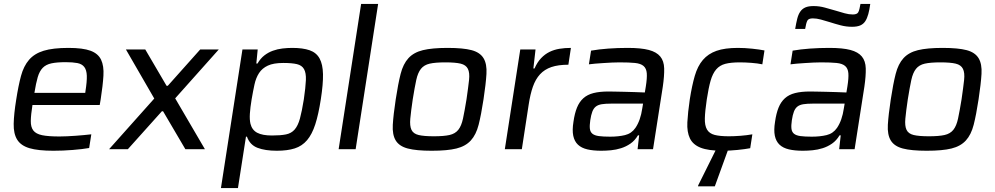

<svg xmlns="http://www.w3.org/2000/svg" viewBox="-20 -763 5089 982"><path d="M253 8Q175 8 131 -5Q87 -18 68 -48.5Q49 -79 50 -129.5Q51 -180 63 -254Q74 -325 87.5 -375Q101 -425 128.5 -457Q156 -489 203.5 -503.5Q251 -518 330 -518Q404 -518 443 -503.5Q482 -489 497 -457.5Q512 -426 509 -376Q506 -326 495 -255L490 -226H146Q138 -176 137.5 -144.5Q137 -113 150.5 -95.5Q164 -78 195.5 -71.5Q227 -65 284 -65Q302 -65 323 -66Q344 -67 365.5 -68.5Q387 -70 408 -72Q429 -74 447 -76L436 -6Q420 -3 398 -0.5Q376 2 351.5 4Q327 6 302 7Q277 8 253 8ZM416 -288 417 -296Q425 -346 424 -375.5Q423 -405 411 -420.5Q399 -436 375.5 -440.5Q352 -445 316 -445Q271 -445 243 -439Q215 -433 198.5 -416Q182 -399 173 -368.5Q164 -338 156 -288Z M928 0 814 -194H808L634 0H538L769 -259L624 -510H723L832 -324H838L1004 -510H1099L876 -260L1028 0Z M1110 199 1220 -510H1298L1291 -438H1297Q1312 -464 1332 -479.5Q1352 -495 1375.5 -503.5Q1399 -512 1424.5 -515Q1450 -518 1475 -518Q1529 -518 1563.5 -506Q1598 -494 1614.5 -464Q1631 -434 1632 -383.5Q1633 -333 1621 -256Q1609 -178 1592.5 -127Q1576 -76 1550.5 -46Q1525 -16 1487.5 -4Q1450 8 1396 8Q1336 8 1297 -7Q1258 -22 1243 -64H1238L1197 199ZM1371 -70Q1415 -70 1442.5 -75.5Q1470 -81 1487 -100.5Q1504 -120 1514 -156.5Q1524 -193 1534 -255Q1543 -317 1544.5 -353.5Q1546 -390 1535 -409.5Q1524 -429 1498.5 -435Q1473 -441 1429 -441Q1379 -441 1350 -427.5Q1321 -414 1305 -389.5Q1289 -365 1281.5 -330.5Q1274 -296 1267 -255Q1260 -213 1258 -182Q1256 -151 1261 -130Q1269 -98 1295.5 -84Q1322 -70 1371 -70Z M1712 0 1827 -743H1914L1799 0Z M2188 8Q2109 8 2065.5 -3.5Q2022 -15 2004 -44.5Q1986 -74 1989 -125Q1992 -176 2004 -255Q2016 -334 2029 -385Q2042 -436 2069 -465.5Q2096 -495 2143 -506.5Q2190 -518 2269 -518Q2349 -518 2392 -506.5Q2435 -495 2453 -465.5Q2471 -436 2468 -385Q2465 -334 2453 -255Q2441 -176 2428 -125Q2415 -74 2388 -44.5Q2361 -15 2314.5 -3.5Q2268 8 2188 8ZM2199 -66Q2250 -66 2279 -72.5Q2308 -79 2324 -99Q2340 -119 2348 -156.5Q2356 -194 2366 -255Q2375 -317 2379 -354Q2383 -391 2373 -411Q2363 -431 2336 -437.5Q2309 -444 2258 -444Q2207 -444 2178 -437.5Q2149 -431 2133 -411Q2117 -391 2109 -354Q2101 -317 2091 -255Q2082 -194 2078.5 -156.5Q2075 -119 2084.5 -99Q2094 -79 2121 -72.5Q2148 -66 2199 -66Z M2562 0 2641 -510H2719L2708 -413H2714Q2728 -445 2747.5 -465.5Q2767 -486 2790.5 -497.5Q2814 -509 2841.5 -513.5Q2869 -518 2900 -518L2887 -432Q2835 -432 2800 -420Q2765 -408 2742 -383Q2719 -358 2705.5 -319.5Q2692 -281 2684 -228L2649 0Z M3055 8Q3014 8 2984 1Q2954 -6 2936 -23Q2918 -40 2912 -68.5Q2906 -97 2913 -140Q2919 -183 2931 -212.5Q2943 -242 2963.5 -260.5Q2984 -279 3015.5 -287Q3047 -295 3092 -295Q3103 -295 3124.5 -294.5Q3146 -294 3172.5 -293.5Q3199 -293 3226.5 -292Q3254 -291 3278 -290L3283 -320Q3290 -364 3288 -388.5Q3286 -413 3271.5 -425.5Q3257 -438 3227.5 -441Q3198 -444 3148 -444Q3131 -444 3109.5 -443Q3088 -442 3066 -440.5Q3044 -439 3024.5 -437.5Q3005 -436 2992 -434L3003 -504Q3043 -511 3091 -514.5Q3139 -518 3190 -518Q3259 -518 3298.5 -507.5Q3338 -497 3357 -474Q3376 -451 3377 -413Q3378 -375 3370 -320L3320 0H3241L3249 -71H3243Q3227 -44 3204.5 -28.5Q3182 -13 3156.5 -5Q3131 3 3105 5.5Q3079 8 3055 8ZM3101 -64Q3143 -64 3176.5 -72Q3210 -80 3230 -109Q3256 -147 3265 -209L3269 -233H3105Q3077 -233 3058 -230Q3039 -227 3027.5 -218Q3016 -209 3009.5 -192Q3003 -175 2999 -148Q2995 -121 2997 -104.5Q2999 -88 3010 -79Q3021 -70 3043 -67Q3065 -64 3101 -64Z M3493 0ZM3817 -5Q3791 0 3751 4Q3711 8 3675 8Q3603 8 3563.5 -7.5Q3524 -23 3508.5 -55.5Q3493 -88 3495.5 -137.5Q3498 -187 3508 -255Q3519 -325 3533.5 -375Q3548 -425 3575 -456.5Q3602 -488 3644.5 -503Q3687 -518 3754 -518Q3789 -518 3827 -514Q3865 -510 3890 -505L3879 -434Q3856 -439 3823.5 -441.5Q3791 -444 3764 -444Q3718 -444 3689.5 -436.5Q3661 -429 3643 -408Q3625 -387 3614.5 -350.5Q3604 -314 3595 -255Q3586 -195 3585 -158Q3584 -121 3596 -100.5Q3608 -80 3635 -73Q3662 -66 3708 -66Q3735 -66 3767.5 -68.5Q3800 -71 3828 -76ZM3560 0ZM3550 190 3551 185 3647 -8H3707L3706 -3L3636 190Z M4086 8Q4045 8 4015 1Q3985 -6 3967 -23Q3949 -40 3943 -68.5Q3937 -97 3944 -140Q3950 -183 3962 -212.5Q3974 -242 3994.5 -260.5Q4015 -279 4046.5 -287Q4078 -295 4123 -295Q4134 -295 4155.5 -294.5Q4177 -294 4203.5 -293.5Q4230 -293 4257.5 -292Q4285 -291 4309 -290L4314 -320Q4321 -364 4319 -388.5Q4317 -413 4302.5 -425.5Q4288 -438 4258.5 -441Q4229 -444 4179 -444Q4162 -444 4140.5 -443Q4119 -442 4097 -440.5Q4075 -439 4055.5 -437.5Q4036 -436 4023 -434L4034 -504Q4074 -511 4122 -514.5Q4170 -518 4221 -518Q4290 -518 4329.5 -507.5Q4369 -497 4388 -474Q4407 -451 4408 -413Q4409 -375 4401 -320L4351 0H4272L4280 -71H4274Q4258 -44 4235.5 -28.5Q4213 -13 4187.5 -5Q4162 3 4136 5.5Q4110 8 4086 8ZM4132 -64Q4174 -64 4207.5 -72Q4241 -80 4261 -109Q4287 -147 4296 -209L4300 -233H4136Q4108 -233 4089 -230Q4070 -227 4058.5 -218Q4047 -209 4040.5 -192Q4034 -175 4030 -148Q4026 -121 4028 -104.5Q4030 -88 4041 -79Q4052 -70 4074 -67Q4096 -64 4132 -64ZM4431 -743Q4427 -713 4421 -691Q4415 -669 4405.5 -654.5Q4396 -640 4380 -633Q4364 -626 4338 -626Q4308 -626 4279.5 -633.5Q4251 -641 4223 -650Q4200 -657 4178.5 -663Q4157 -669 4137 -669Q4115 -669 4109 -657Q4103 -645 4098 -615H4047Q4052 -645 4057.5 -667Q4063 -689 4073 -703.5Q4083 -718 4099 -725Q4115 -732 4141 -732Q4171 -732 4199.5 -724Q4228 -716 4256 -708Q4279 -701 4300.5 -695Q4322 -689 4342 -689Q4364 -689 4370 -701Q4376 -713 4381 -743Z M4720 8Q4641 8 4597.5 -3.5Q4554 -15 4536 -44.5Q4518 -74 4521 -125Q4524 -176 4536 -255Q4548 -334 4561 -385Q4574 -436 4601 -465.5Q4628 -495 4675 -506.5Q4722 -518 4801 -518Q4881 -518 4924 -506.5Q4967 -495 4985 -465.5Q5003 -436 5000 -385Q4997 -334 4985 -255Q4973 -176 4960 -125Q4947 -74 4920 -44.5Q4893 -15 4846.5 -3.5Q4800 8 4720 8ZM4731 -66Q4782 -66 4811 -72.5Q4840 -79 4856 -99Q4872 -119 4880 -156.5Q4888 -194 4898 -255Q4907 -317 4911 -354Q4915 -391 4905 -411Q4895 -431 4868 -437.5Q4841 -444 4790 -444Q4739 -444 4710 -437.5Q4681 -431 4665 -411Q4649 -391 4641 -354Q4633 -317 4623 -255Q4614 -194 4610.5 -156.5Q4607 -119 4616.5 -99Q4626 -79 4653 -72.5Q4680 -66 4731 -66Z"/></svg>

Font: Azeri Sans
Style: Italic
Weight: 400
Designer: Hector Gatti & Omnibus-Type (original fonts) / Cristiano Sobral (main changes and remastering)
Foundry: Omnibus-Type
Version: Version 0.07;August 21, 2020;FontCreator 13.0.0.2681 64-bit;